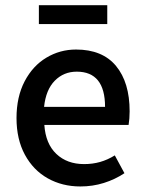

<svg xmlns="http://www.w3.org/2000/svg" viewBox="-20 -688 544 721"><path d="M462.9 -218.8H146.5Q151.4 -147.9 191.7 -109.9Q231.9 -71.8 295.9 -71.8Q327.6 -71.8 356 -79.8Q384.3 -87.9 411.1 -104.5L447.3 -37.6Q412.1 -14.2 370.1 -1Q328.1 12.2 281.7 12.2Q213.9 12.2 159.4 -18.3Q105 -48.8 73.5 -106.9Q42 -165 42 -244.6Q42 -324.2 72.5 -382.6Q103 -440.9 154.1 -471.4Q205.1 -502 265.6 -502Q364.7 -502 415.8 -440.2Q466.8 -378.4 466.8 -270Q466.8 -242.2 462.9 -218.8ZM145.5 -286.6H374.5Q374.5 -418.9 268.1 -418.9Q219.2 -418.9 185.8 -385Q152.3 -351.1 145.5 -286.6ZM126 -597.7V-668.5H382.8V-597.7Z"/></svg>

Font: Varta
Style: Bold
Weight: 700
Designer: Joana Correia, Viktoriya Grabowska, Eben Sorkin
Foundry: Sorkin Type
Version: Version 1.002; ttfautohint (v1.3) -l 8 -r 24 -G 200 -x 12 -H